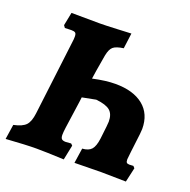

<svg xmlns="http://www.w3.org/2000/svg" viewBox="-123 -765 878 888"><g transform="rotate(20 316.5 -321.5)"><path d="M602 -69 586 2 464 0 333 2 344 -72Q375 -74 389 -90Q403 -106 408 -145L415 -206Q417 -224 417 -231Q417 -268 397 -285Q377 -302 328 -307L261 -294L258 -270Q242 -162 239 -136Q236 -114 236 -101Q236 -86 242 -80.5Q248 -75 262 -75Q268 -75 288 -77L296 -69L281 4Q189 0 146 0Q96 0 -4 7L7 -66Q50 -75 66.5 -93Q83 -111 88 -152L133 -521Q135 -532 135 -547Q135 -561 129.5 -565.5Q124 -570 110 -570L78 -569L70 -580L83 -645L223 -644Q249 -644 311 -647L376 -650L366 -574Q330 -569 316 -557Q302 -545 296 -514Q297 -521 282 -432L276 -392Q340 -406 387 -406Q475 -406 524.5 -366Q574 -326 574 -252Q574 -244 572 -226L561 -135Q557 -101 557 -97Q557 -85 561 -81Q565 -77 575 -77Q586 -77 594 -78Z"/></g></svg>

Font: Alegreya SC ExtraBold
Style: Italic
Weight: 800
Italic angle: -7°
Designer: Juan Pablo del Peral
Foundry: Huerta Tipografica
Version: Version 2.007; ttfautohint (v1.6)